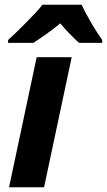

<svg xmlns="http://www.w3.org/2000/svg" viewBox="-20 -786 449 806"><path d="M18 0 134 -546H281L165 0ZM14 -618Q28 -631 48 -650Q68 -669 88 -689.5Q108 -710 127 -730Q146 -750 158 -766H323Q331 -748 341.5 -728.5Q352 -709 363.5 -689Q375 -669 387 -651Q399 -633 409 -618V-606H312Q295 -621 272.5 -644Q250 -667 233 -688Q204 -664 176.5 -644.5Q149 -625 120 -606H14Z"/></svg>

Font: BC Sans
Style: Bold Italic
Weight: 700
Italic angle: -12°
Designer: Monotype Design Team
Province of B.C.
Foundry: Monotype Imaging Inc.
Version: Version 2.000;GOOG;noto-source:20170915:90ef993387c0